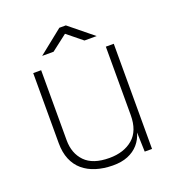

<svg xmlns="http://www.w3.org/2000/svg" viewBox="-125 -774 817 887"><g transform="rotate(-20 283.0 -330.5)"><path d="M280 10Q235 9.5 198.2 -2Q161.5 -13.5 135 -36Q108.5 -58.5 94.2 -92.8Q80 -127 80 -173V-517H119V-173Q119 -108 157.8 -68Q196.5 -28 277.5 -28Q349 -28 393 -65.5Q437 -103 437 -181V-517H476V0H440L437 -95Q428 -63 407.2 -39.2Q386.5 -15.5 354.8 -2.5Q323 10.5 280 10ZM354 -577.5 280 -637.5 202 -577.5H146L265 -672.5H297L414 -577.5Z"/></g></svg>

Font: Public Sans Thin
Style: Regular
Weight: 100
Designer: The Public Sans project authors (U.S. Web Design System). Libre Franklin designed by Pablo Impallari and Rodrigo Fuenzal
Version: Version 1.008